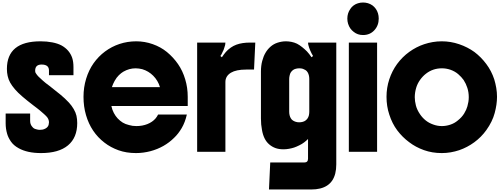

<svg xmlns="http://www.w3.org/2000/svg" viewBox="-20 -1209 4003 1529"><path d="M370 -610V-648Q370 -695 311 -695Q260 -695 260 -646Q260 -641 261 -635.5Q262 -630 268 -622Q274 -612 287 -598.5Q300 -585 320 -568Q330 -559 343.5 -548Q357 -537 374 -525Q429 -482 463 -454Q497 -426 528 -393Q551 -368 567 -340.5Q583 -313 589 -287Q595 -259 595 -229Q595 -113 521.5 -51.5Q448 10 307 10Q197 10 128 -29Q88 -51 66.5 -82.5Q45 -114 37 -143Q25 -183 25 -227V-305H220V-247Q220 -220 234 -203Q243 -191 250.5 -186.5Q258 -182 271 -179Q277 -177 283.5 -176Q290 -175 297 -175Q309 -175 319.5 -177Q330 -179 343 -186Q361 -196 367 -214Q370 -226 370 -234Q370 -244 367 -254Q364 -264 356 -275Q349 -284 331.5 -300Q314 -316 297 -330Q286 -339 273 -349Q260 -359 244 -371Q197 -407 159.5 -439Q122 -471 99 -498Q75 -526 61 -551Q47 -576 41 -604Q35 -631 35 -660Q35 -880 303 -880Q353 -880 396.5 -871.5Q440 -863 470 -847Q533 -812 555 -748Q565 -717 565 -675V-610Z M1475 -438V-365H867Q873 -335 886.5 -309.5Q900 -284 917 -266Q936 -246 957 -233Q978 -220 1008 -213Q1021 -209 1035.5 -207Q1050 -205 1066 -205Q1114 -205 1154 -221Q1194 -237 1219 -266Q1225 -273 1230 -281Q1235 -289 1239 -297H1468Q1454 -235 1427 -189Q1400 -143 1367 -112Q1329 -74 1281.5 -47Q1234 -20 1178 -5Q1151 2 1122 6Q1093 10 1063 10Q986 10 923.5 -12.5Q861 -35 812 -73Q705 -155 665 -292Q645 -360 645 -438Q645 -513 666 -582Q687 -651 725 -705Q764 -760 816.5 -799Q869 -838 932 -859Q996 -880 1065 -880Q1132 -880 1196 -857.5Q1260 -835 1309 -795Q1360 -753 1397.5 -699Q1435 -645 1455 -577Q1475 -511 1475 -438ZM871 -515H1254Q1238 -568 1200 -606Q1163 -643 1113 -658Q1100 -661 1087 -663Q1074 -665 1060 -665Q1009 -665 962 -638Q945 -628 926.5 -610Q908 -592 893 -565Q879 -540 871 -515Z M1550 -870H1775Q1775 -859 1773 -850.5Q1771 -842 1766 -828Q1761 -813 1760 -810Q1759 -807 1756.5 -803.5Q1754 -800 1747 -783Q1742 -772 1735 -763L1747 -753Q1763 -777 1778.5 -795Q1794 -813 1818 -830Q1858 -858 1914 -866Q1940 -870 1974 -870H2013L2003 -655H1940Q1861 -655 1819 -630Q1775 -603 1775 -556V0H1550Z M2122 300 2132 85H2403Q2433 85 2433 55V-102Q2419 -88 2402 -75Q2385 -62 2364 -52Q2340 -40 2322 -34Q2304 -28 2281 -24Q2259 -20 2237 -20Q2201 -20 2173.5 -30Q2146 -40 2124 -59Q2079 -97 2066 -176Q2062 -196 2060 -218Q2058 -240 2058 -265V-639Q2058 -685 2068 -723Q2078 -761 2094 -788Q2110 -816 2134.5 -837.5Q2159 -859 2190 -869Q2205 -874 2222 -877Q2239 -880 2257 -880Q2278 -880 2301 -875.5Q2324 -871 2345 -861Q2366 -850 2386.5 -833.5Q2407 -817 2424 -800Q2442 -781 2461 -753L2473 -763Q2468 -772 2461 -784.5Q2454 -797 2450 -808Q2446 -817 2441.5 -830Q2437 -843 2435 -853Q2433 -863 2433 -870H2658V100Q2658 180 2626 228Q2594 276 2530 292Q2498 300 2458 300ZM2443 -320V-580Q2443 -611 2430 -633Q2423 -645 2412 -651.5Q2401 -658 2392 -661Q2379 -665 2363 -665Q2350 -665 2336 -661.5Q2322 -658 2313 -651Q2303 -643 2296.5 -633.5Q2290 -624 2287 -610Q2283 -594 2283 -580V-320Q2283 -289 2296 -267Q2303 -255 2314 -248.5Q2325 -242 2335 -239Q2347 -235 2363 -235Q2376 -235 2390 -238.5Q2404 -242 2414 -250Q2423 -257 2429.5 -266.5Q2436 -276 2440 -291Q2443 -306 2443 -320Z M2758 0V-870H2983V0ZM2746 -1061Q2746 -1104 2770 -1138Q2780 -1154 2796.5 -1166Q2813 -1178 2831 -1183Q2850 -1189 2871 -1189Q2891 -1189 2910 -1183.5Q2929 -1178 2946 -1166Q2978 -1142 2990 -1103Q2996 -1083 2996 -1061Q2996 -1006 2961 -968Q2926 -930 2871 -930Q2828 -930 2797 -955Q2781 -967 2770 -982.5Q2759 -998 2752 -1020Q2746 -1039 2746 -1061Z M3498 10Q3422 10 3356 -13.5Q3290 -37 3238 -77Q3184 -117 3143.5 -171Q3103 -225 3080 -297Q3058 -363 3058 -438Q3058 -510 3080 -577Q3102 -644 3142 -699Q3184 -756 3239.5 -796Q3295 -836 3358 -857Q3391 -868 3426 -874Q3461 -880 3498 -880Q3569 -880 3636.5 -857Q3704 -834 3758 -795Q3811 -755 3852.5 -699.5Q3894 -644 3916 -577Q3926 -544 3932 -509Q3938 -474 3938 -438Q3938 -378 3919.5 -309Q3901 -240 3853 -173Q3813 -117 3757 -76Q3701 -35 3637 -13Q3604 -2 3569 4Q3534 10 3498 10ZM3499 -205Q3532 -205 3565.5 -216Q3599 -227 3625 -249Q3658 -275 3676.5 -305.5Q3695 -336 3702 -362Q3707 -379 3710 -397.5Q3713 -416 3713 -435Q3713 -474 3702 -508.5Q3691 -543 3672 -572Q3655 -596 3629 -618.5Q3603 -641 3566 -654Q3533 -665 3499 -665Q3427 -665 3372 -622Q3346 -602 3325 -572.5Q3304 -543 3294 -509Q3289 -492 3286 -473Q3283 -454 3283 -435Q3283 -404 3292 -369Q3301 -334 3325 -299Q3344 -271 3370 -250Q3396 -229 3431 -217Q3464 -205 3499 -205Z"/></svg>

Font: Boldonse
Style: Regular
Weight: 400
Designer: Universitype Foundry
Foundry: Universitype Foundry
Version: Version 1.000; ttfautohint (v1.8.4.7-5d5b)